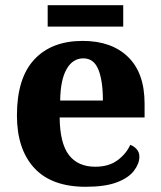

<svg xmlns="http://www.w3.org/2000/svg" viewBox="-20 -707 617 737"><path d="M309 10Q178 10 111.5 -62.2Q45 -134.5 45 -264Q45 -407 111.5 -478.5Q178 -550 297.3 -550Q408 -550 471.5 -488.5Q535 -427 535 -309V-256H209Q210 -157 244.5 -112Q279 -67 345.7 -67Q397 -67 430.5 -91.4Q464 -115.8 480 -151Q494 -146 504.5 -134.5Q515 -122.9 515 -105Q515 -79 494.2 -51.5Q473.3 -24 428.1 -7Q383 10 309 10ZM375 -321Q375 -397.5 357.5 -440.2Q340 -483 300 -483Q259 -483 235.5 -441.5Q212 -400 211 -321ZM163 -605V-687H453V-605Z"/></svg>

Font: Noto Serif Hentaigana EL
Style: Regular
Weight: 400
Designer: Kazuhiro Yamada
Foundry: nipponia
Version: Version 1.000